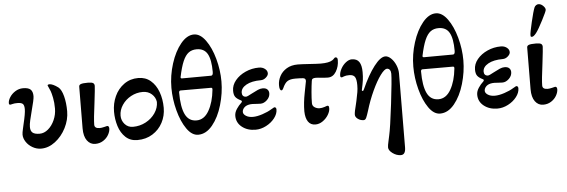

<svg xmlns="http://www.w3.org/2000/svg" viewBox="-57 -894 4050 1371"><g transform="rotate(-5 1968.0 -209.0)"><path d="M87 -96Q87 -110 93.5 -137.5Q100 -165 101 -171Q119 -245 119 -276Q119 -304 108.5 -314Q98 -324 70 -324Q47 -324 35.5 -320.5Q24 -317 20 -317Q14 -317 11.5 -319.5Q9 -322 9 -329Q9 -348 23.5 -371Q38 -394 63.5 -410Q89 -426 119 -426Q157 -426 173 -411Q189 -396 189 -363Q189 -351 183 -324Q177 -297 169 -268Q157 -222 150.5 -193.5Q144 -165 144 -146Q144 -117 159.5 -104.5Q175 -92 210 -92Q242 -92 270.5 -116Q299 -140 316.5 -179.5Q334 -219 334 -262Q334 -305 327 -339Q320 -373 314.5 -387.5Q309 -402 296 -430V-431Q296 -434 300 -436Q304 -438 308 -438Q333 -438 372 -409Q394 -391 406.5 -343Q419 -295 419 -235Q419 -174 389.5 -116Q360 -58 312 -21.5Q264 15 211 15Q179 15 150 -1.5Q121 -18 104 -44Q87 -70 87 -96Z M518 -103 520 -402Q520 -415 534 -420Q548 -425 584 -425Q612 -425 621.5 -418.5Q631 -412 631 -398Q631 -382 619 -282Q603 -162 603 -122Q603 -95 640 -95Q654 -95 671.5 -99.5Q689 -104 694 -105Q708 -105 708 -86Q708 -65 694.5 -41Q681 -17 656 -1Q631 15 599 15Q563 15 540.5 -15.5Q518 -46 518 -103Z M752 -202Q752 -261 775.5 -312.5Q799 -364 843 -395.5Q887 -427 945 -427Q997 -427 1033.5 -396Q1070 -365 1089 -313Q1108 -261 1108 -199Q1108 -142 1082.5 -93.5Q1057 -45 1010 -15.5Q963 14 901 14Q850 14 816.5 -17.5Q783 -49 767.5 -98.5Q752 -148 752 -202ZM1063 -245Q1059 -278 1033 -301.5Q1007 -325 968 -325Q923 -325 883.5 -303.5Q844 -282 820 -246Q796 -210 796 -170Q796 -135 819 -109Q842 -83 878 -83Q927 -83 969.5 -105.5Q1012 -128 1037.5 -165.5Q1063 -203 1063 -245Z M1175 -336Q1175 -424 1202 -509Q1229 -594 1273.5 -648Q1318 -702 1368 -702Q1413 -702 1451.5 -649Q1490 -596 1512.5 -514Q1535 -432 1535 -351Q1535 -268 1510 -182.5Q1485 -97 1439.5 -41.5Q1394 14 1337 14Q1292 14 1255 -39Q1218 -92 1196.5 -173.5Q1175 -255 1175 -336ZM1465 -398Q1479 -398 1479 -424Q1479 -512 1455.5 -553.5Q1432 -595 1378 -595Q1344 -595 1320.5 -577.5Q1297 -560 1279.5 -519.5Q1262 -479 1247 -407V-404Q1247 -401 1249.5 -399Q1252 -397 1256 -397ZM1466 -298V-303Q1466 -312 1456 -312H1238Q1233 -312 1230 -308Q1227 -304 1227 -298Q1227 -194 1252.5 -141.5Q1278 -89 1334 -89Q1389 -89 1423 -148.5Q1457 -208 1466 -298Z M1612 -97Q1612 -122 1628.5 -146.5Q1645 -171 1661 -185Q1668 -191 1668 -196Q1668 -202 1660 -205Q1635 -217 1623.5 -232Q1612 -247 1612 -277Q1612 -317 1640 -351Q1668 -385 1713.5 -405.5Q1759 -426 1810 -426Q1835 -426 1852.5 -412.5Q1870 -399 1870 -380Q1870 -365 1853 -350Q1836 -335 1816 -335Q1750 -335 1711 -313Q1672 -291 1672 -257Q1672 -243 1679.5 -235Q1687 -227 1701 -227Q1710 -227 1742 -245Q1770 -260 1788.5 -268Q1807 -276 1823 -276Q1846 -276 1857 -265Q1868 -254 1868 -237Q1868 -210 1846 -189Q1824 -168 1799 -168L1776 -169Q1754 -171 1741 -171Q1725 -171 1713 -168Q1692 -163 1680 -149.5Q1668 -136 1668 -120Q1668 -104 1687.5 -91.5Q1707 -79 1737 -79Q1767 -79 1806 -92Q1845 -105 1869 -120Q1892 -134 1894 -134Q1909 -134 1909 -117Q1909 -86 1885.5 -55.5Q1862 -25 1824.5 -5.5Q1787 14 1748 14Q1690 14 1651 -17Q1612 -48 1612 -97Z M2106 -86Q2106 -147 2120.5 -219.5Q2135 -292 2136 -300V-304Q2136 -321 2117 -323Q2097 -325 2062 -325Q2025 -325 2005.5 -312.5Q1986 -300 1970 -263Q1964 -250 1957 -250Q1942 -250 1942 -288Q1942 -321 1958.5 -352.5Q1975 -384 2008 -404Q2041 -424 2088 -424Q2114 -424 2172 -420Q2230 -416 2253 -416Q2312 -416 2336 -432Q2343 -436 2349.5 -443.5Q2356 -451 2360 -451Q2368 -451 2372 -446.5Q2376 -442 2376 -430Q2376 -385 2354 -348.5Q2332 -312 2295 -312Q2282 -312 2269 -313Q2256 -314 2246 -315Q2222 -318 2207 -318Q2193 -318 2186 -313.5Q2179 -309 2178 -298Q2173 -265 2169 -219.5Q2165 -174 2165 -140Q2165 -120 2181.5 -109.5Q2198 -99 2217 -99Q2234 -99 2252 -105Q2262 -108 2266.5 -110Q2271 -112 2272 -112Q2280 -112 2282.5 -108Q2285 -104 2285 -92Q2285 -71 2270 -46Q2255 -21 2230 -3.5Q2205 14 2177 14Q2143 14 2125 -12Q2107 -38 2106 -86Z M2679 222Q2679 208 2686 178Q2693 148 2694 141Q2707 86 2727.5 -85.5Q2748 -257 2748 -300Q2748 -317 2740.5 -327.5Q2733 -338 2720 -338Q2702 -338 2672.5 -298Q2643 -258 2612 -191Q2581 -124 2559 -50Q2549 -18 2542 -2.5Q2535 13 2523 13Q2500 13 2481.5 -0.5Q2463 -14 2463 -31Q2463 -51 2477 -103L2483 -129Q2491 -167 2495 -190Q2499 -213 2499 -240Q2499 -282 2488 -299Q2477 -316 2448 -316Q2423 -316 2410 -310.5Q2397 -305 2395 -305Q2389 -305 2386 -307.5Q2383 -310 2383 -318Q2383 -341 2397 -367Q2411 -393 2433 -410Q2455 -427 2475 -427Q2512 -427 2528.5 -402.5Q2545 -378 2545 -329Q2545 -297 2541.5 -271.5Q2538 -246 2529 -205L2528 -202Q2528 -199 2530 -197Q2532 -195 2534 -195Q2539 -195 2544 -207Q2588 -306 2634.5 -366.5Q2681 -427 2716 -427Q2736 -427 2756.5 -407.5Q2777 -388 2790 -357.5Q2803 -327 2803 -297Q2803 -177 2801 63L2800 232Q2800 285 2766 285Q2735 285 2707 264.5Q2679 244 2679 222Z M2909 -336Q2909 -424 2936 -509Q2963 -594 3007.5 -648Q3052 -702 3102 -702Q3147 -702 3185.5 -649Q3224 -596 3246.5 -514Q3269 -432 3269 -351Q3269 -268 3244 -182.5Q3219 -97 3173.5 -41.5Q3128 14 3071 14Q3026 14 2989 -39Q2952 -92 2930.5 -173.5Q2909 -255 2909 -336ZM3199 -398Q3213 -398 3213 -424Q3213 -512 3189.5 -553.5Q3166 -595 3112 -595Q3078 -595 3054.5 -577.5Q3031 -560 3013.5 -519.5Q2996 -479 2981 -407V-404Q2981 -401 2983.5 -399Q2986 -397 2990 -397ZM3200 -298V-303Q3200 -312 3190 -312H2972Q2967 -312 2964 -308Q2961 -304 2961 -298Q2961 -194 2986.5 -141.5Q3012 -89 3068 -89Q3123 -89 3157 -148.5Q3191 -208 3200 -298Z M3346 -97Q3346 -122 3362.5 -146.5Q3379 -171 3395 -185Q3402 -191 3402 -196Q3402 -202 3394 -205Q3369 -217 3357.5 -232Q3346 -247 3346 -277Q3346 -317 3374 -351Q3402 -385 3447.5 -405.5Q3493 -426 3544 -426Q3569 -426 3586.5 -412.5Q3604 -399 3604 -380Q3604 -365 3587 -350Q3570 -335 3550 -335Q3484 -335 3445 -313Q3406 -291 3406 -257Q3406 -243 3413.5 -235Q3421 -227 3435 -227Q3444 -227 3476 -245Q3504 -260 3522.5 -268Q3541 -276 3557 -276Q3580 -276 3591 -265Q3602 -254 3602 -237Q3602 -210 3580 -189Q3558 -168 3533 -168L3510 -169Q3488 -171 3475 -171Q3459 -171 3447 -168Q3426 -163 3414 -149.5Q3402 -136 3402 -120Q3402 -104 3421.5 -91.5Q3441 -79 3471 -79Q3501 -79 3540 -92Q3579 -105 3603 -120Q3626 -134 3628 -134Q3643 -134 3643 -117Q3643 -86 3619.5 -55.5Q3596 -25 3558.5 -5.5Q3521 14 3482 14Q3424 14 3385 -17Q3346 -48 3346 -97Z M3729 -103 3731 -402Q3731 -415 3745 -420Q3759 -425 3795 -425Q3823 -425 3832.5 -418.5Q3842 -412 3842 -398Q3842 -382 3830 -282Q3814 -162 3814 -122Q3814 -95 3851 -95Q3865 -95 3882.5 -99.5Q3900 -104 3905 -105Q3919 -105 3919 -86Q3919 -65 3905.5 -41Q3892 -17 3867 -1Q3842 15 3810 15Q3774 15 3751.5 -15.5Q3729 -46 3729 -103ZM3762 -489Q3762 -505 3779.5 -580Q3797 -655 3808 -682Q3812 -692 3821.5 -698Q3831 -704 3840 -703Q3857 -702 3872.5 -686Q3888 -670 3886 -657Q3885 -647 3853.5 -585.5Q3822 -524 3803 -499Q3784 -475 3772 -475Q3765 -475 3763.5 -477.5Q3762 -480 3762 -489Z"/></g></svg>

Font: EB Garamond SemiBold
Style: Regular
Weight: 600
Designer: Georg Duffner and Octavio Pardo
Foundry: Georg Duffner
Version: Version 1.000